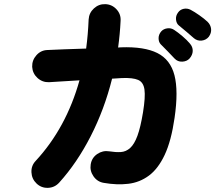

<svg xmlns="http://www.w3.org/2000/svg" viewBox="-20 -843 1040 925"><path d="M156 41Q133 19 131.5 -13Q130 -45 152 -68Q299 -227 363 -456Q320 -453 280.5 -451Q241 -449 216 -447Q184 -446 160.5 -467.5Q137 -489 135 -521Q134 -553 155.5 -577Q177 -601 208 -602Q240 -604 290.5 -605.5Q341 -607 395 -609Q404 -676 407 -749Q409 -781 432.5 -802.5Q456 -824 487 -823Q519 -822 541 -798.5Q563 -775 561 -743Q558 -679 549 -614L563 -615Q675 -619 738 -587.5Q801 -556 820.5 -480.5Q840 -405 821 -275Q805 -164 773.5 -97Q742 -30 697.5 3Q653 36 598 42.5Q543 49 480 38Q449 33 430.5 6.5Q412 -20 417 -51Q422 -83 448.5 -101Q475 -119 506 -114Q537 -109 562 -110.5Q587 -112 607 -130Q627 -148 642 -188.5Q657 -229 669 -302Q681 -376 676 -411.5Q671 -447 645.5 -458Q620 -469 568 -467Q550 -466 520 -464Q483 -316 417 -187Q351 -58 265 37Q243 61 211 62Q179 63 156 41ZM821 -561Q811 -572 790 -593.5Q769 -615 754 -630Q744 -641 744 -659Q744 -677 757 -692Q768 -704 786 -706.5Q804 -709 819 -699Q836 -688 858.5 -669Q881 -650 895 -633Q909 -617 908.5 -597.5Q908 -578 893 -561Q880 -547 858 -546Q836 -545 821 -561ZM914 -659Q903 -669 880 -688.5Q857 -708 841 -721Q830 -730 828 -748.5Q826 -767 838 -783Q848 -797 865 -800.5Q882 -804 898 -796Q917 -786 940.5 -769.5Q964 -753 980 -738Q995 -723 997 -703.5Q999 -684 986 -666Q973 -650 952 -647.5Q931 -645 914 -659Z"/></svg>

Font: Zen Maru Gothic Black
Style: Regular
Weight: 900
Designer: Yoshimichi Ohira
Foundry: Positype
Version: Version 1.001